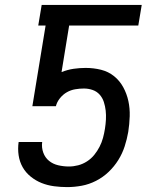

<svg xmlns="http://www.w3.org/2000/svg" viewBox="-20 -755 640 783"><path d="M254 8Q227 8 200.5 4.5Q174 1 150 -8.5Q126 -18 105.5 -34.5Q85 -51 72.5 -73Q60 -95 56 -121.5Q52 -148 56 -176H152Q149 -153 156.5 -132.5Q164 -112 180 -99Q196 -86 217.5 -81Q239 -76 261 -76Q280 -76 299 -81Q318 -86 335 -97Q352 -108 364.5 -123.5Q377 -139 386 -156.5Q395 -174 400 -192.5Q405 -211 408 -230Q411 -249 412 -267.5Q413 -286 411 -304Q409 -322 403.5 -339Q398 -356 386.5 -369Q375 -382 358 -388Q341 -394 322 -394Q305 -394 287 -391Q269 -388 253 -379Q237 -370 224.5 -354.5Q212 -339 208 -322H112L166 -651H136L150 -735H558L544 -651H262L231 -461Q256 -471 280.5 -474.5Q305 -478 329 -478Q362 -478 392 -470.5Q422 -463 445 -444.5Q468 -426 482.5 -399.5Q497 -373 503.5 -343Q510 -313 509 -281Q508 -249 503 -217Q498 -188 488.5 -158.5Q479 -129 462.5 -102.5Q446 -76 423 -54Q400 -32 371.5 -17.5Q343 -3 313 2.5Q283 8 254 8Z"/></svg>

Font: Iosevka Aile Medium Oblique
Style: Regular
Weight: 500
Italic angle: -9°
Designer: Belleve Invis
Foundry: Belleve Invis
Version: Version 31.1.0; ttfautohint (v1.8.4)